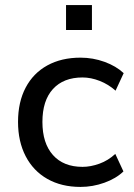

<svg xmlns="http://www.w3.org/2000/svg" viewBox="-20 -727 527 756"><path d="M297 9Q222 9 166.5 -22.5Q111 -54 81 -112Q51 -170 51 -247Q51 -325 81 -382Q111 -439 166.5 -469.5Q222 -500 297 -500Q346 -500 391.5 -483.5Q437 -467 467 -439L435 -370Q407 -395 372.5 -408.5Q338 -422 305 -422Q230 -422 188.5 -376.5Q147 -331 147 -247Q147 -163 188.5 -116.5Q230 -70 305 -70Q337 -70 371.5 -82.5Q406 -95 434 -121L466 -52Q437 -24 391 -7.5Q345 9 297 9ZM240 -609V-707H342V-609Z"/></svg>

Font: Nunito Sans 10pt Medium
Style: Regular
Weight: 500
Designer: Vernon Adams
Foundry: Vernon Adams
Version: Version 3.101;gftools[0.9.27]